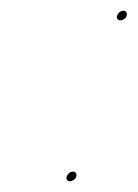

<svg xmlns="http://www.w3.org/2000/svg" viewBox="-20 -364 257 358"><path d="M104 -34C103 -30 106 -26 110 -26C115 -26 121 -30 122 -34C124 -40 121 -44 116 -44C111 -44 106 -40 104 -34ZM198 -334C197 -330 200 -326 204 -326C209 -326 215 -330 216 -334C218 -340 215 -344 210 -344C205 -344 200 -340 198 -334Z"/></svg>

Font: Zinc
Style: Obl
Weight: 400
Version: Version 1